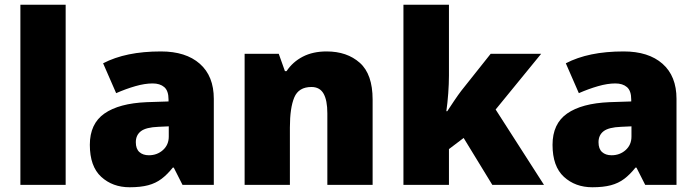

<svg xmlns="http://www.w3.org/2000/svg" viewBox="-20 -780 2938 810"><path d="M257 0H66V-760H257Z M659 -563Q764 -563 823 -511Q882 -459 882 -363V0H750L713 -73H709Q686 -44 661.5 -25.5Q637 -7 605 1.5Q573 10 527 10Q455 10 407 -34Q359 -78 359 -169Q359 -258 420.5 -301Q482 -344 599 -349L691 -352V-360Q691 -397 673 -412.5Q655 -428 624 -428Q591 -428 551 -416.5Q511 -405 470 -387L415 -513Q463 -538 523.5 -550.5Q584 -563 659 -563ZM648 -245Q596 -243 574.5 -226.5Q553 -210 553 -180Q553 -152 568 -138.5Q583 -125 608 -125Q643 -125 667.5 -147Q692 -169 692 -204V-247Z M1358 -563Q1444 -563 1498 -515Q1552 -467 1552 -360V0H1361V-302Q1361 -357 1345 -385Q1329 -413 1294 -413Q1240 -413 1221.5 -369Q1203 -325 1203 -242V0H1012V-553H1156L1182 -480H1189Q1215 -519 1257.5 -541Q1300 -563 1358 -563Z M1874 -461Q1874 -427 1871 -386Q1868 -345 1863 -311H1867Q1878 -328 1895.5 -354Q1913 -380 1926 -397L2050 -553H2263L2071 -318L2275 0H2057L1936 -198L1874 -151V0H1682V-760H1874Z M2611 -563Q2716 -563 2775 -511Q2834 -459 2834 -363V0H2702L2665 -73H2661Q2638 -44 2613.5 -25.5Q2589 -7 2557 1.5Q2525 10 2479 10Q2407 10 2359 -34Q2311 -78 2311 -169Q2311 -258 2372.5 -301Q2434 -344 2551 -349L2643 -352V-360Q2643 -397 2625 -412.5Q2607 -428 2576 -428Q2543 -428 2503 -416.5Q2463 -405 2422 -387L2367 -513Q2415 -538 2475.5 -550.5Q2536 -563 2611 -563ZM2600 -245Q2548 -243 2526.5 -226.5Q2505 -210 2505 -180Q2505 -152 2520 -138.5Q2535 -125 2560 -125Q2595 -125 2619.5 -147Q2644 -169 2644 -204V-247Z"/></svg>

Font: Noto Sans Meetei Mayek Black
Style: Regular
Weight: 900
Designer: Monotype Design Team and Neelakash Kshetrimayum
Foundry: Monotype Imaging Inc.
Version: Version 2.002; ttfautohint (v1.8.4.7-5d5b)